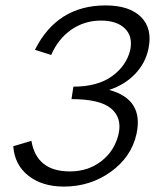

<svg xmlns="http://www.w3.org/2000/svg" viewBox="-20 -684 583 709"><path d="M528 -503Q517 -451 479 -411Q441 -371 383 -352Q512 -317 484 -189Q465 -104 389 -49.5Q313 5 216 5Q136 5 85 -35Q34 -75 29 -144L96 -164Q115 -51 238 -51Q306 -51 355 -89.5Q404 -128 418 -190Q431 -249 390 -283.5Q349 -318 244 -318L251 -364Q340 -364 393.5 -402.5Q447 -441 461 -500Q471 -550 441 -579Q411 -608 353 -608Q292 -608 243.5 -574.5Q195 -541 169 -481L109 -500Q191 -664 370 -664Q458 -664 501 -621Q544 -578 528 -503Z"/></svg>

Font: EauTestInfant
Style: Italic
Weight: 400
Italic angle: -12°
Designer: Christian Thalmann (Catharsis Fonts)
Version: Version 0.001;PS 000.001;hotconv 1.0.88;makeotf.lib2.5.64775